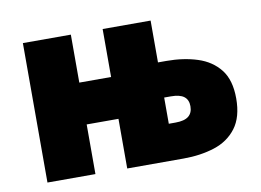

<svg xmlns="http://www.w3.org/2000/svg" viewBox="-61 -589 921 678"><g transform="rotate(-10 400.0 -250.0)"><path d="M58 0V-500H230V-328H344V-500H516V-350H546Q607 -350 657 -334Q707 -318 736.5 -280.5Q766 -243 766 -177Q766 -110 736.5 -71Q707 -32 657 -16Q607 0 546 0H344V-178H230V0ZM516 -130H540Q572 -130 587 -142Q602 -154 602 -178Q602 -201 587 -212.5Q572 -224 540 -224H516Z"/></g></svg>

Font: Source Sans 3 Black
Style: Regular
Weight: 900
Designer: Paul D. Hunt
Foundry: Adobe
Version: Version 3.046;hotconv 1.0.118;makeotfexe 2.5.65603